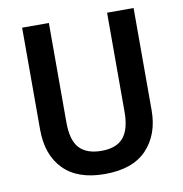

<svg xmlns="http://www.w3.org/2000/svg" viewBox="-81 -790 838 877"><g transform="rotate(-10 338.0 -352.0)"><path d="M596 -240Q596 -128 531 -59Q466 10 336 10Q210 10 144.5 -57Q79 -124 79 -241V-714H203V-254Q203 -169 237 -133Q271 -97 339 -97Q409 -97 441 -135.5Q473 -174 473 -255V-714H596Z"/></g></svg>

Font: Noto Sans Gujarati SemiCondensed SemiBold
Style: Regular
Weight: 600
Width: 4
Designer: Jelle Bosma - Monotype Design Team, Universal Thirst
Foundry: Monotype Imaging Inc.
Version: Version 2.106; ttfautohint (v1.8.4.7-5d5b)